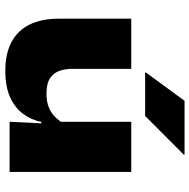

<svg xmlns="http://www.w3.org/2000/svg" viewBox="-15 -717 750 760"><g transform="rotate(90 360.0 -337.0)"><path d="M252.5 -481.5V-247.5Q252.5 -222 260 -198.8Q267.5 -175.5 288.5 -160.8Q309.5 -146 350.5 -146Q382.5 -146 404.5 -155Q426.5 -164 441.5 -178.8Q456.5 -193.5 467 -211L487.5 -125.5H462.5Q454.5 -85.5 430.5 -53.2Q406.5 -21 364.8 -2Q323 17 260 17Q192.5 17 146.5 -7.5Q100.5 -32 77.2 -79Q54 -126 54 -194V-481.5ZM660.5 -481.5V0H462L470 -159.5L462 -177V-481.5ZM379 -692.5H592V-689L439 -536.5H267V-539.5Z"/></g></svg>

Font: Anek Latin Expanded ExtraBold
Style: Regular
Weight: 800
Width: 7
Designer: Yesha Goshar
Foundry: Ek Type
Version: Version 1.003